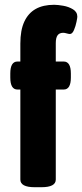

<svg xmlns="http://www.w3.org/2000/svg" viewBox="-20 -780 343 802"><path d="M125 2Q65 2 65 -30V-406H53Q23 -406 23 -456V-473Q23 -523 53 -523H65V-598Q65 -654 81.5 -689.5Q98 -725 129 -742.5Q160 -760 206 -760Q221 -760 244 -756Q267 -752 285 -741Q303 -730 303 -710Q303 -706 299.5 -688.5Q296 -671 289 -654.5Q282 -638 272 -638Q267 -638 258.5 -640.5Q250 -643 244 -643Q228 -643 220.5 -632.5Q213 -622 213 -600V-523H246Q276 -523 276 -473V-456Q276 -406 246 -406H213V-30Q213 2 153 2Z"/></svg>

Font: Asap Condensed VF Beta
Style: Regular
Weight: 400
Designer: Pablo Cosgaya
Foundry: Omnibus-Type
Version: Version 1.008